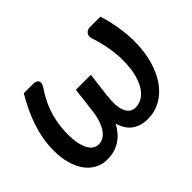

<svg xmlns="http://www.w3.org/2000/svg" viewBox="-105 -720 938 938"><g transform="rotate(-45 364.0 -251.0)"><path d="M653 -510Q660.5 -488 666.5 -462.8Q672.5 -437.5 677 -410.8Q681.5 -384 683.8 -357.5Q686 -331 686 -307Q686 -236 669.2 -177.8Q652.5 -119.5 623 -78.2Q593.5 -37 553 -14.5Q512.5 8 465.5 8Q437 8 415.5 0.8Q394 -6.5 378.2 -19.2Q362.5 -32 352.5 -49.5Q342.5 -67 336.5 -87.5Q325.5 -67 310.8 -49.5Q296 -32 277.5 -19.2Q259 -6.5 236 0.8Q213 8 185.5 8Q149 8 120 -7.8Q91 -23.5 70.8 -52.2Q50.5 -81 39.8 -120.8Q29 -160.5 29 -208.5Q29 -250 36.2 -289.2Q43.5 -328.5 56.2 -366Q69 -403.5 86.2 -439.5Q103.5 -475.5 124 -510H191.5Q198.5 -510 205.8 -507.2Q213 -504.5 217 -498.8Q221 -493 220 -483.8Q219 -474.5 210 -461Q195.5 -439 181.8 -413.8Q168 -388.5 157.5 -358.5Q147 -328.5 140.5 -293.2Q134 -258 134 -216Q134 -175.5 140.5 -148.2Q147 -121 157.2 -104.5Q167.5 -88 180.5 -81Q193.5 -74 206.5 -74Q225 -74 239.8 -83Q254.5 -92 266 -108.2Q277.5 -124.5 285.8 -147.2Q294 -170 298.5 -198L316 -342H419.5L403.5 -213H404Q400 -182 401.2 -156.5Q402.5 -131 409.5 -112.8Q416.5 -94.5 429.5 -84.2Q442.5 -74 462 -74Q481 -74 502 -84.2Q523 -94.5 540.5 -118.8Q558 -143 569.5 -184Q581 -225 581 -286.5Q581 -311.5 577.8 -337.8Q574.5 -364 569.5 -388Q564.5 -412 559 -432Q553.5 -452 549 -464Q545 -476.5 547.2 -485.2Q549.5 -494 554.8 -499.5Q560 -505 566.8 -507.5Q573.5 -510 579 -510Z"/></g></svg>

Font: Lato SemiBold
Style: Italic
Weight: 600
Italic angle: -7°
Designer: Lukasz Dziedzic with Adam Twardoch and Botio Nikoltchev
Foundry: tyPoland Lukasz Dziedzic
Version: Version 2.015; 2015-08-06; http://www.latofonts.com/